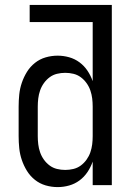

<svg xmlns="http://www.w3.org/2000/svg" viewBox="-20 -755 540 783"><path d="M215 8Q190 8 166 1Q142 -6 122.5 -21.5Q103 -37 90 -58Q77 -79 69 -102.5Q61 -126 58.5 -150.5Q56 -175 56 -200V-320Q56 -345 58.5 -369.5Q61 -394 69 -417.5Q77 -441 90 -462Q103 -483 122.5 -498.5Q142 -514 166 -521Q190 -528 215 -528Q239 -528 262 -521.5Q285 -515 304 -501Q323 -487 336.5 -467Q350 -447 358 -424V-665H101V-735H436V0H358V-96Q350 -73 336.5 -53Q323 -33 304 -19Q285 -5 262 1.5Q239 8 215 8ZM246 -62Q263 -62 279.5 -66Q296 -70 309.5 -80Q323 -90 333 -104Q343 -118 348.5 -134Q354 -150 356 -166.5Q358 -183 358 -200V-320Q358 -337 356 -353.5Q354 -370 348.5 -386Q343 -402 333 -416Q323 -430 309.5 -440Q296 -450 279.5 -454Q263 -458 246 -458Q229 -458 212.5 -454Q196 -450 182.5 -440Q169 -430 159 -416Q149 -402 143.5 -386Q138 -370 136 -353.5Q134 -337 134 -320V-200Q134 -183 136 -166.5Q138 -150 143.5 -134Q149 -118 159 -104Q169 -90 182.5 -80Q196 -70 212.5 -66Q229 -62 246 -62Z"/></svg>

Font: HulyMono
Style: Regular
Weight: 400
Monospace: yes
Designer: Belleve Invis
Foundry: Belleve Invis
Version: Version 33.2.5; ttfautohint (v1.8.4)